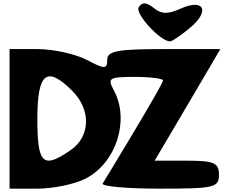

<svg xmlns="http://www.w3.org/2000/svg" viewBox="-20 -1176 1363 1146"><path d="M37 -50H205C297 -50 428 -77 491 -110C674 -204 756 -459 659 -638C620 -710 631 -717 785 -717C877 -717 953 -707 953 -696C953 -671 602 -95 593 -81C583 -64 734 -50 930 -50C1259 -50 1287 -56 1287 -133C1287 -204 1257 -217 1095 -217H903L1020 -415C1084 -523 1173 -674 1216 -748L1295 -883H957C682 -883 620 -872 620 -819C620 -762 605 -762 497 -819C430 -854 297 -883 205 -883H37ZM412 -633C524 -521 520 -362 403 -281C236 -165 203 -196 203 -467C203 -742 259 -786 412 -633ZM808 -1133C784 -1095 937 -929 995 -929C1007 -929 1058 -963 1112 -1008C1236 -1110 1199 -1188 1057 -1124C982 -1090 942 -1091 897 -1129C855 -1163 827 -1165 808 -1133Z"/></svg>

Font: Hussar Skorodowane
Style: Bold
Weight: 700
Foundry: Cannot Into Space Fonts
Version: Version 0.892